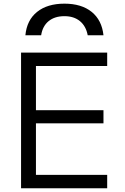

<svg xmlns="http://www.w3.org/2000/svg" viewBox="-20 -1013 670 1033"><path d="M326.7 -993.3Q418.3 -993.3 473.2 -949Q528 -904.7 536.7 -823.3H451.9Q442.6 -872.6 410.1 -899.3Q377.6 -926 326.7 -926Q274.4 -926 241.7 -899.3Q209 -872.6 201.4 -823.3H116.6Q124.3 -904.7 179.5 -949Q234.7 -993.3 326.7 -993.3ZM93.3 0V-730H556.7V-657.9H173.4V-420H536.7V-349.3H173.4V-72.1H556.7V0Z"/></svg>

Font: M PLUS 2 Thin
Style: Regular
Weight: 100
Designer: Coji Morishita
Foundry: UNDERFOREST DESIGN
Version: Version 1.001